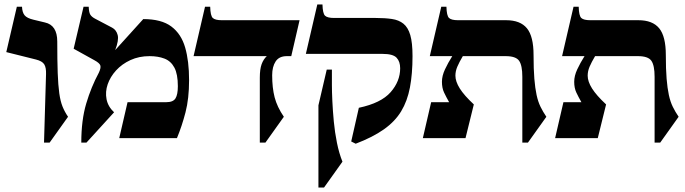

<svg xmlns="http://www.w3.org/2000/svg" viewBox="-20 -615 3051 855"><path d="M235 -430Q235 -345 237 -290Q239 -235 244 -199.5Q249 -164 258.5 -140.5Q268 -117 283 -95L201 20H176L185 -285Q186 -314 177 -328.5Q168 -343 140 -350L8 -383L55 -585H78Q79 -560 89.5 -547Q100 -534 130 -527L180 -515Q235 -503 235 -430Z M493 -392 618 -530Q699 -530 743 -497Q787 -464 804.5 -403.5Q822 -343 822 -258Q822 -176 806 -114.5Q790 -53 768 0H511L548 -160H721Q751 -160 761.5 -177Q772 -194 772 -231Q772 -285 756.5 -314Q741 -343 712.5 -354Q684 -365 646 -365Q599 -365 561 -347.5Q523 -330 497 -301.5Q471 -273 459.5 -239.5Q448 -206 454.5 -173Q461 -140 488 -115L365 20H342Q342 -80 364 -154Q386 -228 420 -291Q430 -312 427 -323Q424 -334 400 -347L308 -398L352 -585H375Q376 -560 382 -550Q388 -540 403 -532L479 -492Q498 -482 504 -459Q510 -436 493 -392Z M968 -525H1314L1277 -365H1257Q1223 -365 1207.5 -341.5Q1192 -318 1192 -280Q1192 -224 1203 -181.5Q1214 -139 1244 -95L1162 20H1137V-269Q1137 -307 1145 -329Q1153 -351 1168 -365H842L893 -585H916Q917 -545 927.5 -535Q938 -525 968 -525Z M1653 -535Q1694 -535 1725 -530.5Q1756 -526 1776.5 -509.5Q1797 -493 1807 -459Q1817 -425 1817 -365Q1817 -286 1805.5 -225.5Q1794 -165 1766.5 -119.5Q1739 -74 1689.5 -39Q1640 -4 1564 25L1544 15L1578 -135Q1677 -156 1719.5 -204.5Q1762 -253 1762 -311Q1762 -341 1746 -358Q1730 -375 1684 -375H1342L1393 -595H1416Q1417 -555 1427.5 -545Q1438 -535 1468 -535ZM1435 -305H1458V-235Q1458 -207 1460 -164.5Q1462 -122 1466.5 -74Q1471 -26 1480.5 21Q1490 68 1505 105L1423 220H1398V-146Z M2008 -278Q2008 -252 2027.5 -221Q2047 -190 2090 -150L2053 0H1863L1900 -160H1980Q1967 -183 1957.5 -203Q1948 -223 1948 -251Q1948 -277 1961.5 -306Q1975 -335 1994 -365H1894L1945 -585H1968Q1969 -545 1979.5 -535Q1990 -525 2020 -525H2234Q2297 -525 2326.5 -489Q2356 -453 2356 -370Q2356 -307 2359.5 -264.5Q2363 -222 2369.5 -192Q2376 -162 2387 -139.5Q2398 -117 2413 -95L2331 20H2306V-273Q2306 -324 2291.5 -344.5Q2277 -365 2232 -365H2041Q2025 -338 2016.5 -318Q2008 -298 2008 -278Z M2597 -278Q2597 -252 2616.5 -221Q2636 -190 2679 -150L2642 0H2452L2489 -160H2569Q2556 -183 2546.5 -203Q2537 -223 2537 -251Q2537 -277 2550.5 -306Q2564 -335 2583 -365H2483L2534 -585H2557Q2558 -545 2568.5 -535Q2579 -525 2609 -525H2823Q2886 -525 2915.5 -489Q2945 -453 2945 -370Q2945 -307 2948.5 -264.5Q2952 -222 2958.5 -192Q2965 -162 2976 -139.5Q2987 -117 3002 -95L2920 20H2895V-273Q2895 -324 2880.5 -344.5Q2866 -365 2821 -365H2630Q2614 -338 2605.5 -318Q2597 -298 2597 -278Z"/></svg>

Font: Bona Nova
Style: Bold
Weight: 700
Designer: Mateusz Machalski
Foundry: Capitalics
Version: Version 4.001; ttfautohint (v1.8.3)